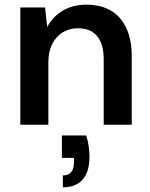

<svg xmlns="http://www.w3.org/2000/svg" viewBox="-20 -534 643 822"><path d="M67 0V-502H173L182 -418Q205 -462 248 -488Q291 -514 350 -514Q411 -514 454 -489Q497 -464 520.5 -414.5Q544 -365 544 -292V0H424V-280Q424 -344 396.5 -378.5Q369 -413 313 -413Q277 -413 248.5 -395.5Q220 -378 203.5 -345.5Q187 -313 187 -266V0ZM249 268V217Q274 217 285.5 202Q297 187 297 157V142H245V46H349Q357 70 360 94Q363 118 363 138Q363 201 334 234.5Q305 268 249 268Z"/></svg>

Font: DM Sans 16pt SemiBold
Style: Regular
Weight: 600
Version: Version 4.004;gftools[0.9.30]